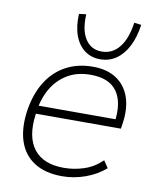

<svg xmlns="http://www.w3.org/2000/svg" viewBox="-84 -802 709 875"><g transform="rotate(10 270.5 -365.0)"><path d="M263 8Q185 8 134 -24.5Q83 -57 63 -118Q43 -179 56 -264Q69 -342 104 -396.5Q139 -451 193 -479.5Q247 -508 316 -508Q382 -508 425 -479.5Q468 -451 486 -399.5Q504 -348 494 -279L490 -252H81L87 -290H474L457 -277Q470 -369 434 -419.5Q398 -470 312 -470Q250 -470 205 -443Q160 -416 133 -369.5Q106 -323 98 -263L96 -248Q82 -143 125.5 -87Q169 -31 264 -31Q311 -31 357 -46Q403 -61 440 -97L462 -64Q423 -30 370.5 -11Q318 8 263 8ZM341 -547Q300 -547 269.5 -569.5Q239 -592 223.5 -634Q208 -676 211 -734L244 -738Q240 -664 266.5 -623.5Q293 -583 342 -583Q392 -583 424 -623.5Q456 -664 466 -738L499 -734Q491 -676 469.5 -634Q448 -592 415.5 -569.5Q383 -547 341 -547Z"/></g></svg>

Font: Mulish ExtraLight
Style: Italic
Weight: 200
Italic angle: -9°
Designer: Vernon Adams
Foundry: Vernon Adams
Version: Version 3.603